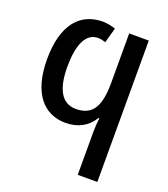

<svg xmlns="http://www.w3.org/2000/svg" viewBox="-143 -652 872 994"><g transform="rotate(20 293.0 -155.0)"><path d="M254 -550C126 -550 47 -457 47 -269C47 -84 127 9 249 9C316 9 370 -20 401 -73H406C403 -52 401 -21 401 4V240H509V-539H401V-268C401 -146 372 -77 275 -77C193 -77 159 -151 159 -268C159 -386 190 -462 258 -462C275 -462 291 -457 300 -454L323 -537C306 -543 277 -550 254 -550Z"/></g></svg>

Font: Noto Sans Thai Medium
Style: Regular
Weight: 500
Designer: Monotype Design Team
Foundry: Monotype Imaging Inc.
Version: Version 1.901